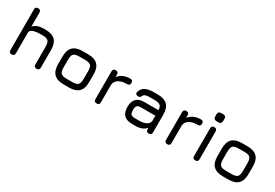

<svg xmlns="http://www.w3.org/2000/svg" viewBox="44 -1625 3638 2536"><g transform="rotate(30 1863.0 -357.0)"><path d="M146 0C174 0 188 -14 188 -42C188 -42 188 -366 188 -366C188 -366 188 -366 188 -366C192.5 -385.5 210 -400 239.5 -409.5C269 -418.5 304 -423 344 -423C344 -423 372 -423 372 -423C372 -423 372 -423 372 -423C415 -423 444.5 -415.5 460.5 -400C476 -384.5 484 -354.5 484 -311C484 -311 484 -42 484 -42C484 -42 484 -42 484 -42C484 -14 498 0 526 0C526 0 526 0 526 0C554 0 568 -14 568 -42C568 -42 568 -311 568 -311C568 -311 568 -311 568 -311C568 -377.5 552 -427 520 -459C488 -491 438.5 -507 372 -507C372 -507 344 -507 344 -507C344 -507 344 -507 344 -507C275.5 -507 223.5 -487.5 188 -448.5C188 -448.5 188 -662 188 -662C188 -662 188 -662 188 -662C188 -690 174 -704 146 -704C146 -704 146 -704 146 -704C118 -704 104 -690 104 -662C104 -662 104 -42 104 -42C104 -42 104 -42 104 -42C104 -14 118 0 146 0C146 0 146 0 146 0Z M1020 0C1020 0 1020 0 1020 0C1086.5 0 1136 -16 1168 -48.5C1200 -80.5 1216 -129.5 1216 -196C1216 -196 1216 -311 1216 -311C1216 -311 1216 -311 1216 -311C1216 -377.5 1200 -427 1168 -459C1136 -491 1086.5 -507 1020 -507C1020 -507 938 -507 938 -507C938 -507 938 -507 938 -507C871.5 -507 822.5 -491 790.5 -459.5C758 -427.5 742 -378 742 -311C742 -311 742 -195 742 -195C742 -195 742 -195 742 -195C742 -129 758 -80 790.5 -48C822.5 -16 871.5 0 938 0C938 0 1020 0 1020 0ZM826 -311C826 -311 826 -311 826 -311C826 -340.5 829.5 -363 836 -379.5C842.5 -395.5 854 -407 870.5 -413.5C886.5 -420 909 -423 938 -423C938 -423 1020 -423 1020 -423C1020 -423 1020 -423 1020 -423C1063.5 -423 1093.5 -415.5 1109 -400C1124.5 -384.5 1132 -354.5 1132 -311C1132 -311 1132 -196 1132 -196C1132 -196 1132 -196 1132 -196C1132 -152.5 1124.5 -123 1109 -107.5C1093.5 -92 1063.5 -84 1020 -84C1020 -84 938 -84 938 -84C938 -84 938 -84 938 -84C894.5 -84 865 -92 849.5 -107.5C834 -123 826 -152 826 -195C826 -195 826 -311 826 -311Z M1442 0C1470 0 1484 -14 1484 -42C1484 -42 1484 -306.5 1484 -306.5C1484 -306.5 1484 -306.5 1484 -306.5C1485.5 -341.5 1501.5 -369.5 1532 -391C1562.5 -412.5 1606.5 -423 1664 -423C1664 -423 1664 -423 1664 -423C1692 -423 1706 -437 1706 -465C1706 -465 1706 -465 1706 -465C1706 -493 1692 -507 1664 -507C1664 -507 1664 -507 1664 -507C1624.5 -507 1590 -500 1559.5 -486.5C1529 -473 1503.5 -452.5 1484 -426C1484 -426 1484 -465 1484 -465C1484 -465 1484 -465 1484 -465C1484 -493 1470 -507 1442 -507C1442 -507 1442 -507 1442 -507C1414 -507 1400 -493 1400 -465C1400 -465 1400 -42 1400 -42C1400 -42 1400 -42 1400 -42C1400 -14 1414 0 1442 0C1442 0 1442 0 1442 0Z M2039 0C2039 0 2039 0 2039 0C2107.5 0 2159.5 -21.5 2195 -64.5C2195 -64.5 2195 -42 2195 -42C2195 -42 2195 -42 2195 -42C2195 -14 2209 0 2237 0C2237 0 2237 0 2237 0C2265 0 2279 -14 2279 -42C2279 -42 2279 -311 2279 -311C2279 -311 2279 -311 2279 -311C2279 -377.5 2263 -427 2231 -459C2199 -491 2149.5 -507 2083 -507C2083 -507 2025 -507 2025 -507C2025 -507 2025 -507 2025 -507C1968 -507 1923.5 -498.5 1892 -481C1860 -463.5 1839 -435.5 1829 -398C1829 -398 1829 -398 1829 -398C1825.5 -385 1828 -374.5 1836 -367C1844 -359 1855 -355 1869 -355C1869 -355 1869 -355 1869 -355C1881.5 -355 1891 -357.5 1897.5 -363C1904 -368.5 1910 -378 1916 -392C1916 -392 1916 -392 1916 -392C1922.5 -403.5 1934 -412 1950.5 -416.5C1967 -421 1991.5 -423 2025 -423C2025 -423 2083 -423 2083 -423C2083 -423 2083 -423 2083 -423C2122.5 -423 2150.5 -416.5 2167 -404C2183.5 -391 2192.5 -367 2194.5 -332C2194.5 -332 1983 -332 1983 -332C1983 -332 1983 -332 1983 -332C1926.5 -332 1885 -318.5 1858 -291C1830.5 -263.5 1817 -222 1817 -166C1817 -166 1817 -166 1817 -166C1817 -110 1830.5 -68.5 1858 -41C1885.5 -13.5 1927 0 1983 0C1983 0 2039 0 2039 0ZM1983 -84C1950 -84 1928 -89.5 1917.5 -100.5C1906.5 -111 1901 -133 1901 -166C1901 -166 1901 -166 1901 -166C1901 -198.5 1906.5 -220.5 1917.5 -231.5C1928 -242.5 1950 -248 1983 -248C1983 -248 2195 -248 2195 -248C2195 -248 2195 -167 2195 -167C2195 -167 2195 -167 2195 -167C2190 -144.5 2180 -127.5 2164.5 -115.5C2149 -103.5 2130 -95.5 2108.5 -91C2087 -86.5 2063.5 -84 2039 -84C2039 -84 1983 -84 1983 -84C1983 -84 1983 -84 1983 -84Z M2519 0C2547 0 2561 -14 2561 -42C2561 -42 2561 -306.5 2561 -306.5C2561 -306.5 2561 -306.5 2561 -306.5C2562.5 -341.5 2578.5 -369.5 2609 -391C2639.5 -412.5 2683.5 -423 2741 -423C2741 -423 2741 -423 2741 -423C2769 -423 2783 -437 2783 -465C2783 -465 2783 -465 2783 -465C2783 -493 2769 -507 2741 -507C2741 -507 2741 -507 2741 -507C2701.5 -507 2667 -500 2636.5 -486.5C2606 -473 2580.5 -452.5 2561 -426C2561 -426 2561 -465 2561 -465C2561 -465 2561 -465 2561 -465C2561 -493 2547 -507 2519 -507C2519 -507 2519 -507 2519 -507C2491 -507 2477 -493 2477 -465C2477 -465 2477 -42 2477 -42C2477 -42 2477 -42 2477 -42C2477 -14 2491 0 2519 0C2519 0 2519 0 2519 0Z M2961 -589C2961 -589 2961 -589 2961 -589C2991.5 -589 3006.5 -605 3006.5 -637C3006.5 -637 3006.5 -666.5 3006.5 -666.5C3006.5 -666.5 3006.5 -666.5 3006.5 -666.5C3006.5 -698 2991.5 -713.5 2961 -713.5C2961 -713.5 2932 -713.5 2932 -713.5C2932 -713.5 2932 -713.5 2932 -713.5C2900.5 -713.5 2884.5 -698 2884.5 -666.5C2884.5 -666.5 2884.5 -637 2884.5 -637C2884.5 -637 2884.5 -637 2884.5 -637C2884.5 -605 2900.5 -589 2932 -589C2932 -589 2961 -589 2961 -589ZM2946 0C2974 0 2988 -14 2988 -42C2988 -42 2988 -465 2988 -465C2988 -465 2988 -465 2988 -465C2988 -493 2974 -507 2946 -507C2946 -507 2946 -507 2946 -507C2918 -507 2904 -493 2904 -465C2904 -465 2904 -42 2904 -42C2904 -42 2904 -42 2904 -42C2904 -14 2918 0 2946 0C2946 0 2946 0 2946 0Z M3450 0C3450 0 3450 0 3450 0C3516.5 0 3566 -16 3598 -48.5C3630 -80.5 3646 -129.5 3646 -196C3646 -196 3646 -311 3646 -311C3646 -311 3646 -311 3646 -311C3646 -377.5 3630 -427 3598 -459C3566 -491 3516.5 -507 3450 -507C3450 -507 3368 -507 3368 -507C3368 -507 3368 -507 3368 -507C3301.5 -507 3252.5 -491 3220.5 -459.5C3188 -427.5 3172 -378 3172 -311C3172 -311 3172 -195 3172 -195C3172 -195 3172 -195 3172 -195C3172 -129 3188 -80 3220.5 -48C3252.5 -16 3301.5 0 3368 0C3368 0 3450 0 3450 0ZM3256 -311C3256 -311 3256 -311 3256 -311C3256 -340.5 3259.5 -363 3266 -379.5C3272.5 -395.5 3284 -407 3300.5 -413.5C3316.5 -420 3339 -423 3368 -423C3368 -423 3450 -423 3450 -423C3450 -423 3450 -423 3450 -423C3493.5 -423 3523.5 -415.5 3539 -400C3554.5 -384.5 3562 -354.5 3562 -311C3562 -311 3562 -196 3562 -196C3562 -196 3562 -196 3562 -196C3562 -152.5 3554.5 -123 3539 -107.5C3523.5 -92 3493.5 -84 3450 -84C3450 -84 3368 -84 3368 -84C3368 -84 3368 -84 3368 -84C3324.5 -84 3295 -92 3279.5 -107.5C3264 -123 3256 -152 3256 -195C3256 -195 3256 -311 3256 -311Z"/></g></svg>

Font: Jura-Fortis-Bold
Style: Bold
Weight: 500
Designer: Daniel Johnson, Alexei Vanyashin, Mirko Velimirovic
Foundry: Daniel Johnson
Version: ""